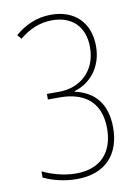

<svg xmlns="http://www.w3.org/2000/svg" viewBox="-84 -780 614 847"><g transform="rotate(-10 223.5 -357.0)"><path d="M376 -553C376 -661 307 -724 205 -724C136 -724 84 -697 42 -661L58 -642C100 -677 147 -699 205 -699C291 -699 349 -648 349 -553C349 -443 271 -383 182 -383H126V-358H180C280 -358 361 -313 361 -187C361 -80 302 -15 192 -15C137 -15 81 -32 43 -51V-23C85 -3 137 10 192 10C324 10 388 -71 388 -186C388 -294 334 -353 249 -371V-374C315 -393 376 -454 376 -553Z"/></g></svg>

Font: Noto Sans Thai Looped Condensed Thin
Style: Regular
Weight: 100
Width: 3
Designer: Sasikarn Vongin, Ben Mitchell
Foundry: The Fontpad Ltd
Version: Version 1.001